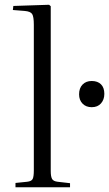

<svg xmlns="http://www.w3.org/2000/svg" viewBox="-20 -789 458 806"><path d="M45 -3V-21L94 -26Q112 -28 117 -37.5Q122 -47 122 -74V-685Q122 -719 115 -730Q108 -741 84 -743L34 -747L36 -764L186 -769L193 -763V-71Q193 -48 198.5 -38Q204 -28 222 -26L274 -20V-3ZM365 -339Q341 -339 326.5 -354Q312 -369 312 -393Q312 -419 326.5 -434Q341 -449 365 -449Q390 -449 404 -435Q418 -421 418 -395Q418 -371 404 -355Q390 -339 365 -339Z"/></svg>

Font: Literata 60pt Light
Style: Regular
Weight: 300
Designer: Latin by Veronika Burian and Jose Scaglione. Greek by Irene Vlachou. Cyrillic by Vera Evstafieva.
Foundry: TypeTogether
Version: Version 3.103;gftools[0.9.29]